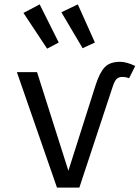

<svg xmlns="http://www.w3.org/2000/svg" viewBox="-20 -856 640 876"><path d="M57 -527H149L292 -77L416 -467Q435 -526 458.5 -550Q482 -574 528 -574Q557 -574 597 -555L569 -499Q554 -505 538 -505Q521 -505 511.5 -495Q502 -485 494 -460L342 0H240ZM195 -634 87 -797 161 -836 248 -662ZM357 -636 260 -800 335 -836 413 -662Z"/></svg>

Font: FiraDG Mono
Style: Regular
Weight: 400
Designer: Carrois Corporate & Edenspiekermann AG
Foundry: Carrois Corporate GbR & Edenspiekermann AG
Version: Version 3.206